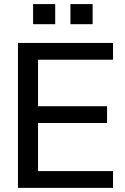

<svg xmlns="http://www.w3.org/2000/svg" viewBox="-20 -909 605 929"><path d="M66.9 0V-701.2H526.9V-620.1H164.1V-395H498V-314H164.1V-81.1H526.9V0ZM247.1 -792H140.1V-889.2H247.1ZM428.2 -792H320.8V-889.2H428.2Z"/></svg>

Font: LT Superior Med
Style: Regular
Weight: 500
Designer: Daniel Lyons
Foundry: LyonsType
Version: Version 1.000